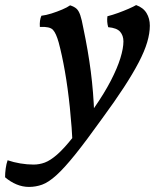

<svg xmlns="http://www.w3.org/2000/svg" viewBox="-139 -488 629 756"><path d="M137 -467Q153 -462 162 -454Q171 -446 177 -428.5Q183 -411 189 -378Q208 -288 218.5 -206.5Q229 -125 232 -39L148 97Q144 12 136 -65Q128 -142 116.5 -207.5Q105 -273 92 -321Q82 -357 69.5 -370.5Q57 -384 18 -382Q17 -395 18.5 -406Q20 -417 24 -426Q42 -428 64 -435Q86 -442 106 -450.5Q126 -459 137 -467ZM397 -468Q425 -458 438 -436.5Q451 -415 451 -387Q451 -357 440.5 -321.5Q430 -286 407 -242Q384 -198 348.5 -143.5Q313 -89 263 -21Q200 67 157 120.5Q114 174 83 202Q52 230 27 239Q2 248 -25 248Q-50 248 -74 238Q-98 228 -119 210Q-119 193 -116.5 175Q-114 157 -109 143Q-86 151 -59 155.5Q-32 160 -7 160Q16 160 37.5 152Q59 144 85.5 121Q112 98 147 54Q182 10 231 -62Q272 -121 297.5 -170.5Q323 -220 335 -259Q347 -298 347 -325Q347 -348 334 -363Q321 -378 287 -381Q281 -402 284 -424Q304 -429 326 -437Q348 -445 367.5 -453.5Q387 -462 397 -468Z"/></svg>

Font: Vollkorn Medium
Style: Italic
Weight: 500
Italic angle: -11°
Designer: Friedrich Althausen
Foundry: Friedrich Althausen
Version: Version 5.000